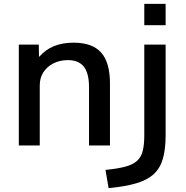

<svg xmlns="http://www.w3.org/2000/svg" viewBox="-20 -750 959 990"><path d="M77 0V-520H180L181 -458H183Q214 -494 258 -512Q302 -530 360 -530Q456 -530 501.5 -479Q547 -428 547 -320V0H439V-300Q439 -372 412.5 -406Q386 -440 330 -440Q288 -440 255 -423Q222 -406 203.5 -377Q185 -348 185 -310V0ZM524 126Q586 120 625.5 109.5Q665 99 686.5 79.5Q708 60 716 28Q724 -4 724 -53V-520H834V-53Q834 19 820 68Q806 117 773 147.5Q740 178 683 195Q626 212 540 220ZM724 -620V-730H834V-620Z"/></svg>

Font: M PLUS 1 Medium
Style: Regular
Weight: 500
Designer: Coji Morishita
Foundry: UNDERFOREST DESIGN
Version: Version 1.001